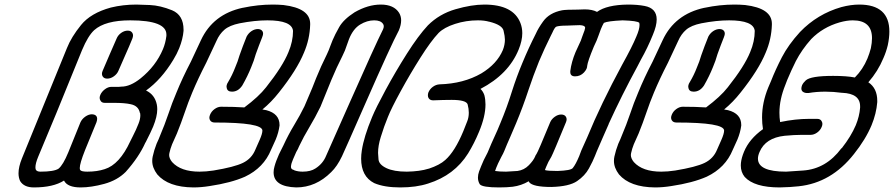

<svg xmlns="http://www.w3.org/2000/svg" viewBox="-20 -820 3911 840"><path d="M333 0Q275 0 260 -30Q213 0 128 0Q85 0 68 -28Q61 -43 61 -62Q61 -90 76 -127L273 -610Q292 -658 334.5 -710.5Q377 -763 465 -787Q518 -800 577 -800Q591 -800 636 -798Q681 -796 733 -775Q783 -754 783 -690V-685Q780 -649 764 -609Q754 -584 738 -558Q686 -472 619 -424Q657 -406 666 -363Q668 -353 668 -342Q668 -310 650 -266Q641 -244 617 -197L616 -196Q588 -133 530 -68Q493 -31 436 -15.5Q379 0 333 0ZM362 -69Q405 -69 438 -80Q503 -100 550 -202L561 -224Q576 -253 586 -279Q594 -299 594 -316Q594 -321 593 -326H592Q586 -357 552 -364Q526 -370 478 -370H438Q424 -370 419 -381Q416 -386 416 -392Q416 -398 419 -405Q425 -419 439 -429.5Q453 -440 467 -440H500L511 -441Q550 -441 595 -477Q662 -531 693 -605Q704 -631 708 -663V-669Q708 -731 550 -731Q440 -731 392 -688Q365 -663 339 -601Q281 -460 227 -326L147 -134Q135 -105 135 -88Q135 -82 137 -77Q142 -69 157 -69Q216 -69 236 -82Q256 -98 279 -154L332 -285Q339 -300 353.5 -310Q368 -320 382 -320Q405 -319 405 -300Q405 -294 402 -285L352 -163Q329 -105 329 -85Q329 -79 331 -76Q336 -69 362 -69ZM449 -476Q435 -476 429 -486Q426 -491 426 -497Q426 -503 429 -510Q446 -551 460.5 -583.5Q475 -616 490 -651Q496 -666 510 -676Q524 -686 539 -686Q553 -686 559 -676Q562 -671 562 -665Q562 -659 559 -651Q544 -614 529.5 -582Q515 -550 498 -510Q492 -496 478 -486Q464 -476 449 -476Z M995 -419Q975 -419 972 -435Q971 -438 971 -441Q971 -447 974 -454L978 -461Q996 -491 1009 -525Q1020 -550 1028 -578Q1042 -618 1059 -660Q1067 -675 1080.5 -684Q1094 -693 1109 -693Q1124 -692 1129 -682Q1131 -678 1131 -673Q1131 -667 1128 -660L1127 -657Q1113 -622 1099 -583Q1091 -554 1079 -526Q1063 -486 1040 -446Q1022 -419 995 -419ZM826 0Q716 -1 668 -57Q646 -86 646 -116Q646 -126 648 -135Q654 -163 665 -191L674 -211Q703 -280 717.5 -324Q732 -368 752 -415Q778 -479 815 -550L859 -644Q912 -758 1042 -786H1043Q1109 -800 1173 -800Q1196 -800 1220 -798Q1337 -784 1337 -716V-712Q1335 -648 1310 -590Q1279 -514 1200 -415Q1167 -373 1128 -341L1145 -338Q1203 -323 1203 -273V-271Q1199 -240 1186 -209L1166 -165Q1134 -86 1052 -47Q991 -20 897 -6Q860 0 826 0ZM853 -69Q881 -69 914 -74Q1005 -89 1043 -107.5Q1081 -126 1097 -165L1116 -208Q1128 -235 1128 -249Q1127 -284 919 -284Q905 -284 899 -294Q896 -299 896 -305Q896 -311 899 -318Q905 -333 919 -343Q933 -353 947 -353Q1005 -353 1049 -350Q1112 -397 1144 -438Q1217 -530 1242 -592Q1262 -639 1262 -685Q1257 -731 1150 -731Q1095 -731 1028 -718Q984 -709 962 -690Q940 -671 927 -641L882 -545Q846 -475 821 -415Q803 -372 788 -327.5Q773 -283 754 -236L733 -189Q725 -169 721 -150Q720 -146 720 -142Q720 -127 733 -111Q771 -69 853 -69Z M1276 0Q1177 -3 1177 -66Q1177 -72 1178 -79Q1183 -104 1194 -129Q1200 -145 1207.5 -159Q1215 -173 1220 -184Q1241 -230 1267 -273Q1293 -316 1312 -355L1346 -435L1363 -478Q1384 -530 1410 -582L1418 -600Q1422 -610 1426 -621Q1430 -632 1435 -644Q1445 -668 1464 -701.5Q1483 -735 1531 -766Q1590 -800 1646 -800Q1703 -800 1726 -764Q1735 -749 1735 -731Q1735 -711 1725 -687Q1691 -624 1577 -364Q1491 -168 1476 -136Q1455 -92 1429 -67Q1362 0 1276 0ZM1304 -69Q1339 -69 1360 -83Q1393 -104 1407 -139Q1417 -163 1509 -369Q1620 -620 1656 -692Q1659 -699 1659 -705Q1659 -711 1656 -715Q1646 -731 1617 -731Q1586 -731 1555.5 -712.5Q1525 -694 1507 -649L1489 -599L1478 -575Q1452 -524 1430 -471L1382 -353Q1359 -306 1333.5 -263.5Q1308 -221 1289 -181Q1284 -168 1276 -155L1262 -123Q1254 -105 1253 -92V-89Q1253 -79 1267 -76V-75Q1284 -69 1304 -69Z M1731 0Q1661 0 1617 -19Q1560 -48 1560 -126Q1560 -143 1563 -162Q1572 -222 1608 -308Q1624 -347 1667 -426.5Q1710 -506 1760 -585Q1810 -664 1852 -709Q1902 -759 1972.5 -779.5Q2043 -800 2099 -800Q2226 -800 2257 -719Q2265 -698 2265 -675Q2265 -642 2249 -603Q2205 -495 2082 -431Q2093 -421 2099 -404Q2104 -385 2104 -363Q2104 -311 2076 -244Q2055 -193 2028 -149Q1968 -53 1853 -17Q1801 0 1731 0ZM1760 -69Q1817 -70 1855 -82H1856Q1904 -98 1928 -120Q1970 -157 2007 -246Q2011 -256 2024 -289Q2031 -306 2031 -327Q2031 -344 2026 -363Q2020 -383 1956 -383Q1922 -383 1875 -381Q1861 -381 1855 -391Q1852 -396 1852 -403Q1852 -409 1854 -415Q1860 -430 1873.5 -440Q1887 -450 1903 -451Q2008 -454 2086 -499Q2154 -540 2180 -601Q2189 -624 2189 -647Q2189 -661 2183 -686Q2177 -711 2121 -725H2120Q2099 -731 2071 -731Q2019 -731 1971 -715.5Q1923 -700 1899 -676Q1865 -640 1819.5 -568Q1774 -496 1733 -421Q1692 -346 1677 -308Q1660 -267 1646 -221Q1634 -183 1634 -151Q1634 -145 1636 -122.5Q1638 -100 1670.5 -84.5Q1703 -69 1760 -69Z M2194 -69 2244 -72Q2273 -76 2293.5 -97Q2314 -118 2321 -135Q2323 -141 2327 -146Q2334 -156 2387 -285Q2393 -299 2407 -309Q2421 -319 2435 -319Q2450 -319 2456 -309Q2459 -304 2459 -298Q2459 -292 2456 -285Q2401 -151 2392 -134Q2378 -112 2369 -89Q2366 -82 2364 -76Q2376 -72 2419 -72Q2478 -74 2486 -85Q2499 -101 2514 -137L2523 -161Q2536 -189 2549 -219Q2609 -365 2702 -537Q2746 -616 2764 -660Q2778 -692 2778 -711Q2778 -716 2777 -720Q2769 -729 2704 -731Q2639 -728 2622 -720Q2616 -710 2609 -693Q2602 -675 2598 -663Q2594 -651 2590 -642L2578 -616Q2551 -551 2549 -532Q2549 -526 2546 -519Q2543 -512 2535 -503Q2519 -486 2496 -486Q2475 -486 2475 -505V-509Q2480 -549 2498 -592L2521 -642Q2524 -649 2527 -659Q2530 -669 2534 -678Q2538 -687 2539 -694Q2540 -696 2540 -698Q2540 -709 2517 -710Q2500 -710 2486 -709Q2472 -708 2461 -708Q2425 -708 2413 -703Q2406 -699 2396 -676L2390 -664Q2362 -608 2338 -551Q2313 -489 2292 -426Q2268 -353 2238 -281Q2225 -249 2211.5 -219Q2198 -189 2186 -159Q2182 -149 2173 -133Q2156 -100 2151 -86L2146 -72Q2164 -69 2194 -69ZM2163 0Q2090 0 2079 -14Q2071 -27 2071 -43Q2071 -56 2076 -70L2085 -93Q2094 -117 2113 -152L2116 -159Q2129 -191 2143 -221Q2157 -251 2169 -281Q2198 -350 2220 -421Q2240 -484 2266 -546Q2292 -609 2324 -672Q2335 -697 2356 -726Q2383 -764 2439 -775Q2456 -778 2509 -778Q2523 -779 2538 -779Q2571 -779 2592 -768Q2635 -799 2727 -800Q2769 -800 2800 -794Q2853 -784 2853 -735Q2853 -707 2836 -667Q2813 -610 2784 -559L2769 -530Q2701 -405 2643 -278V-277Q2630 -249 2617.5 -219Q2605 -189 2591 -158L2583 -138Q2574 -115 2556.5 -83Q2539 -51 2504.5 -27.5Q2470 -4 2392 -2Q2311 -2 2295 -23L2293 -27Q2261 -8 2223 -3Q2198 0 2163 0Z M3015 -419Q2995 -419 2992 -435Q2991 -438 2991 -441Q2991 -447 2994 -454L2998 -461Q3016 -491 3029 -525Q3040 -550 3048 -578Q3062 -618 3079 -660Q3087 -675 3100.5 -684Q3114 -693 3129 -693Q3144 -692 3149 -682Q3151 -678 3151 -673Q3151 -667 3148 -660L3147 -657Q3133 -622 3119 -583Q3111 -554 3099 -526Q3083 -486 3060 -446Q3042 -419 3015 -419ZM2846 0Q2736 -1 2688 -57Q2666 -86 2666 -116Q2666 -126 2668 -135Q2674 -163 2685 -191L2694 -211Q2723 -280 2737.5 -324Q2752 -368 2772 -415Q2798 -479 2835 -550L2879 -644Q2932 -758 3062 -786H3063Q3129 -800 3193 -800Q3216 -800 3240 -798Q3357 -784 3357 -716V-712Q3355 -648 3330 -590Q3299 -514 3220 -415Q3187 -373 3148 -341L3165 -338Q3223 -323 3223 -273V-271Q3219 -240 3206 -209L3186 -165Q3154 -86 3072 -47Q3011 -20 2917 -6Q2880 0 2846 0ZM2873 -69Q2901 -69 2934 -74Q3025 -89 3063 -107.5Q3101 -126 3117 -165L3136 -208Q3148 -235 3148 -249Q3147 -284 2939 -284Q2925 -284 2919 -294Q2916 -299 2916 -305Q2916 -311 2919 -318Q2925 -333 2939 -343Q2953 -353 2967 -353Q3025 -353 3069 -350Q3132 -397 3164 -438Q3237 -530 3262 -592Q3282 -639 3282 -685Q3277 -731 3170 -731Q3115 -731 3048 -718Q3004 -709 2982 -690Q2960 -671 2947 -641L2902 -545Q2866 -475 2841 -415Q2823 -372 2808 -327.5Q2793 -283 2774 -236L2753 -189Q2745 -169 2741 -150Q2740 -146 2740 -142Q2740 -127 2753 -111Q2791 -69 2873 -69Z M3391 0Q3280 0 3238 -46Q3221 -67 3221 -96Q3221 -117 3230 -143L3235 -156Q3258 -212 3318 -255Q3314 -280 3314 -306Q3314 -371 3341 -437L3353 -465Q3373 -516 3401 -570Q3429 -624 3480 -680Q3556 -759 3661 -789Q3703 -800 3739 -800Q3871 -800 3871 -682Q3871 -655 3864 -622Q3857 -593 3845 -566Q3821 -508 3779 -460Q3818 -434 3818 -379V-373Q3814 -323 3793 -272Q3767 -210 3716 -146Q3617 -20 3474 -5Q3439 -1 3391 0ZM3419 -69 3494 -74Q3594 -81 3661 -171L3663 -172Q3703 -223 3724 -272Q3740 -311 3743 -349V-355Q3743 -411 3664 -414H3663Q3626 -419 3591 -419Q3552 -419 3517 -413H3511Q3500 -413 3492 -419Q3486 -424 3486 -433Q3486 -439 3489 -447Q3494 -458 3505 -468Q3526 -488 3625 -488Q3684 -488 3720 -481Q3755 -516 3775 -564Q3784 -586 3790 -609Q3795 -633 3795 -653Q3795 -731 3711 -731Q3685 -731 3653 -722Q3580 -701 3529 -649Q3488 -603 3462 -553Q3442 -513 3424 -470L3416 -449Q3390 -385 3390 -327Q3390 -306 3393 -286Q3460 -300 3520 -300H3555Q3570 -300 3575 -289Q3578 -284 3578 -278Q3578 -272 3575 -265Q3569 -250 3555 -240Q3541 -230 3526 -230H3487Q3456 -230 3413 -226Q3329 -217 3303 -155Q3296 -139 3296 -126Q3296 -69 3419 -69Z"/></svg>

Font: Bubblez Graffiti
Style: Italic
Weight: 400
Italic angle: -22.5°
Designer: GGBotNet
Foundry: GGBotNet
Version: 1.00